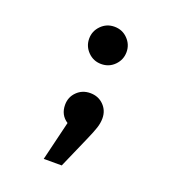

<svg xmlns="http://www.w3.org/2000/svg" viewBox="-133 -652 882 956"><g transform="rotate(20 307.5 -173.5)"><path d="M311.8 -542.6Q353.8 -542.6 382.3 -513.3Q410.8 -484.1 410.8 -444.1Q410.8 -403.6 382.3 -374.4Q353.8 -345.1 311.8 -345.1Q270.3 -345.1 241.5 -374.4Q212.8 -403.6 212.8 -444.1Q212.8 -484.1 241.5 -513.3Q270.3 -542.6 311.8 -542.6ZM311.8 -190.8Q354.4 -190.8 382.6 -162.6Q410.8 -134.4 410.8 -92.8Q410.8 -67.7 402.1 -41.3Q393.3 -14.9 375.9 24.6L300.5 196.4H205.1L255.4 -11.8Q212.8 -39.5 212.8 -93.3Q212.8 -134.4 241.3 -162.6Q269.7 -190.8 311.8 -190.8Z"/></g></svg>

Font: Fira Code SemiBold
Style: Regular
Weight: 600
Designer: Carrois Corporate, Edenspiekermann AG, Nikita Prokopov
Foundry: Carrois Corporate, Edenspiekermann AG, Nikita Prokopov
Version: Version 6.002